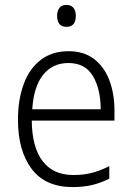

<svg xmlns="http://www.w3.org/2000/svg" viewBox="-20 -750 536 780"><path d="M259 -542Q321 -542 362.5 -510Q404 -478 424.5 -423.5Q445 -369 445 -300V-260H109Q110 -152 153 -95.5Q196 -39 278 -39Q319 -39 352.5 -47.5Q386 -56 424 -75V-24Q390 -7 354.5 1.5Q319 10 275 10Q164 10 108.5 -64Q53 -138 53 -263Q53 -346 76.5 -409Q100 -472 146 -507Q192 -542 259 -542ZM258 -494Q194 -494 155.5 -446.5Q117 -399 111 -306H389Q389 -388 357.5 -441Q326 -494 258 -494ZM250 -730Q269 -730 278.5 -718Q288 -706 288 -686Q288 -641 250 -641Q212 -641 212 -686Q212 -706 221.5 -718Q231 -730 250 -730Z"/></svg>

Font: Noto Sans Myanmar SemiCondensed Light
Style: Regular
Weight: 300
Width: 4
Designer: Monotype Design Team
Foundry: Monotype Imaging Inc.
Version: Version 2.107; ttfautohint (v1.8.4.7-5d5b)